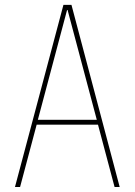

<svg xmlns="http://www.w3.org/2000/svg" viewBox="-20 -750 540 770"><path d="M251 -710H249L131.8 -269.5H368.2ZM373 -250H127L60.5 0H40L234.4 -730.5H266.6L460 0H439.5Z"/></svg>

Font: Mgen+ 1mn thin
Style: Regular
Weight: 100
Designer: [Source Han Sans]
Ryoko NISHIZUKA  (kana & ideographs); Paul D. Hunt (Latin, Greek & Cyrillic); Wenlong ZHANG  (bopomofo
Version: Version 1.059.20150602